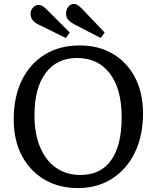

<svg xmlns="http://www.w3.org/2000/svg" viewBox="-20 -946 800 980"><path d="M378 14Q280 14 206 -30Q132 -74 91 -152.5Q50 -231 50 -336Q50 -452 91.5 -536.5Q133 -621 208.5 -667.5Q284 -714 387 -714Q484 -714 556.5 -671Q629 -628 669.5 -550Q710 -472 710 -368Q710 -254 668.5 -168Q627 -82 552 -34Q477 14 378 14ZM390 -53Q494 -53 547.5 -128.5Q601 -204 601 -349Q601 -491 541 -570.5Q481 -650 374 -650Q270 -650 213 -573.5Q156 -497 156 -357Q156 -264 184.5 -195.5Q213 -127 265.5 -90Q318 -53 390 -53ZM494 -752 359 -822Q340 -832 328.5 -844.5Q317 -857 317 -878Q317 -895 328 -910.5Q339 -926 358 -926Q374 -926 397 -903L514 -780ZM316 -752 178 -820Q159 -829 147.5 -842Q136 -855 136 -876Q136 -893 148 -907Q160 -921 179 -921Q195 -921 218 -898L336 -780Z"/></svg>

Font: Text Regular
Style: Regular
Weight: 400
Designer: Latin by Veronika Burian and Jose Scaglione. Greek by Irene Vlachou. Cyrillic by Vera Evstafieva.
Foundry: TypeTogether
Version: Version 3.002